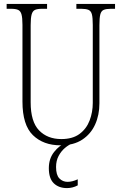

<svg xmlns="http://www.w3.org/2000/svg" viewBox="-20 -734 618 983"><path d="M290 10Q202 10 148.5 -42Q95 -94 95 -214V-607Q95 -643 90 -660.5Q85 -678 72.5 -683.5Q60 -689 36 -689H14V-714H221V-689H196Q172 -689 159.5 -683.5Q147 -678 142 -660Q137 -642 137 -605V-210Q137 -111 180 -66.5Q223 -22 294 -22Q352 -22 387.5 -48.5Q423 -75 439 -117.5Q455 -160 455 -207V-606Q455 -643 450.5 -660.5Q446 -678 433 -683.5Q420 -689 396 -689H371V-714H569V-689H548Q524 -689 511 -683.5Q498 -678 493.5 -660Q489 -642 489 -605V-205Q489 -145 467 -96.5Q445 -48 401 -19Q357 10 290 10ZM323 229Q281 229 255.5 204.5Q230 180 230 127Q230 78 257 44Q284 10 314 0H351Q332 7 312.5 23.5Q293 40 280 64.5Q267 89 267 121Q267 162 284 179.5Q301 197 326 197Q350 197 378 184V215Q352 229 323 229Z"/></svg>

Font: Noto Serif Ethiopic Condensed ExtraLight
Style: Regular
Weight: 200
Width: 3
Designer: Monotype Design Team
Foundry: Monotype Imaging Inc.
Version: Version 2.102; ttfautohint (v1.8.4.7-5d5b)